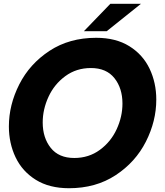

<svg xmlns="http://www.w3.org/2000/svg" viewBox="-20 -979 874 1016"><path d="M27 -310Q27 -424 82 -532.5Q137 -641 242 -710Q347 -779 489 -779Q593 -779 664.5 -734.5Q736 -690 771.5 -615.5Q807 -541 807 -452Q807 -338 752 -229.5Q697 -121 592 -52Q487 17 345 17Q241 17 169.5 -27.5Q98 -72 62.5 -146.5Q27 -221 27 -310ZM628 -431Q628 -512 585.5 -565.5Q543 -619 461 -619Q384 -619 325.5 -576Q267 -533 236.5 -466.5Q206 -400 206 -331Q206 -250 248.5 -196.5Q291 -143 373 -143Q450 -143 508.5 -186Q567 -229 597.5 -295.5Q628 -362 628 -431ZM545 -814H424L564 -959H726Z"/></svg>

Font: Open Sauce Sans Black Italic
Style: Regular
Weight: 900
Italic angle: -10°
Designer: Alfredo Marco Pradil
Foundry: Creative Sauce Fz LLC
Version: Version 1.477